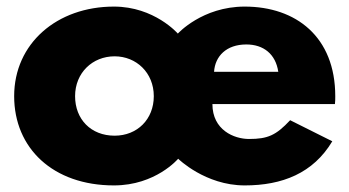

<svg xmlns="http://www.w3.org/2000/svg" viewBox="-20 -548 1061 583"><path d="M997 -232C998 -238 998 -249 998 -256C998 -436 879 -528 723 -528C594 -528 520 -446 520 -446C520 -446 449 -528 326 -528C153 -528 23 -416 23 -256C23 -98 141 15 326 15C453 15 521 -66 521 -66C521 -66 603 15 723 15C837 15 931 -22 989 -119L861 -183C818 -137 793 -126 736 -126C691 -126 625 -153 625 -232ZM630 -330C633 -377 667 -413 728 -413C780 -413 817 -384 825 -330ZM208 -256C208 -327 261 -377 328 -377C394 -377 447 -327 447 -256C447 -186 397 -136 328 -136C256 -136 208 -186 208 -256Z"/></svg>

Font: Hussar Techniczny
Style: Bold 
Weight: 700
Foundry: Cannot Into Space Fonts
Version: Version 0.77